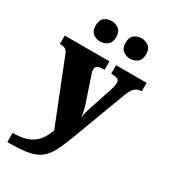

<svg xmlns="http://www.w3.org/2000/svg" viewBox="-236 -871 1059 1202"><g transform="rotate(30 293.0 -270.5)"><path d="M19 155Q72 155 108.5 144.5Q145 134 169.5 114.5Q194 95 209.5 69Q225 43 237 12L61 -431Q54 -451 46 -460Q38 -469 27.5 -472Q17 -475 2 -475H-3V-536H320V-475H315Q283 -475 270 -467Q257 -459 257 -442Q257 -432 260 -421Q263 -410 267 -399L320 -242Q327 -223 331.5 -204.5Q336 -186 339 -170Q342 -154 343 -142Q346 -164 349.5 -180Q353 -196 357 -207L417 -388Q420 -396 424 -414Q428 -432 428 -442Q428 -461 415 -467.5Q402 -474 373 -475H368V-536H589V-475H585Q567 -474 553 -466.5Q539 -459 528.5 -444Q518 -429 509 -406L358 -3Q333 63 310 106.5Q287 150 255 175Q223 200 172.5 210.5Q122 221 42 221H19ZM424 -614Q395 -614 372 -631Q349 -648 349 -688Q349 -729 372 -745.5Q395 -762 424 -762Q450 -762 473.5 -745.5Q497 -729 497 -688Q497 -648 473.5 -631Q450 -614 424 -614ZM206 -614Q178 -614 155.5 -631Q133 -648 133 -688Q133 -729 155.5 -745.5Q178 -762 206 -762Q234 -762 257.5 -745.5Q281 -729 281 -688Q281 -648 257.5 -631Q234 -614 206 -614Z"/></g></svg>

Font: Noto Serif Tibetan Black
Style: Regular
Weight: 900
Version: Version 2.103